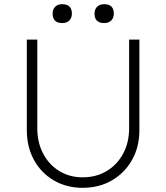

<svg xmlns="http://www.w3.org/2000/svg" viewBox="-20 -889 793 916"><path d="M374 7Q297 7 236.5 -28.5Q176 -64 142 -126Q108 -188 108 -268V-700H158V-277Q158 -209 186 -156Q214 -103 263 -73Q312 -43 374 -43Q439 -43 489 -73Q539 -103 567.5 -156Q596 -209 596 -277V-700H645V-268Q645 -188 610 -126Q575 -64 514 -28.5Q453 7 374 7ZM477 -779Q431 -779 431 -824Q431 -844 443 -856.5Q455 -869 477 -869Q523 -869 523 -824Q523 -804 511 -791.5Q499 -779 477 -779ZM277 -779Q231 -779 231 -824Q231 -844 243 -856.5Q255 -869 277 -869Q323 -869 323 -824Q323 -804 311 -791.5Q299 -779 277 -779Z"/></svg>

Font: Lexend Deca ExtraLight
Style: Regular
Weight: 200
Designer: Bonnie Shaver-Troup, Thomas Jockin
Foundry: Lexend
Version: Version 1.008; ttfautohint (v1.8.4.7-5d5b)